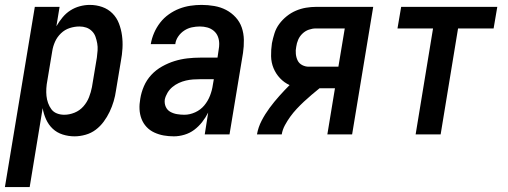

<svg xmlns="http://www.w3.org/2000/svg" viewBox="-52 -548 2072 783"><path d="M-32 215 90 -520H191L178 -441Q189 -460 203 -477Q217 -494 235 -505.5Q253 -517 273.5 -522.5Q294 -528 314 -528Q341 -528 365 -519.5Q389 -511 406.5 -493.5Q424 -476 433 -452.5Q442 -429 445.5 -403.5Q449 -378 447.5 -351.5Q446 -325 441 -299L421 -179Q418 -157 411.5 -135Q405 -113 395 -92Q385 -71 371 -52Q357 -33 338.5 -19Q320 -5 297 1.5Q274 8 252 8Q227 8 203.5 0.5Q180 -7 163 -23Q146 -39 136 -61Q126 -83 122 -107L69 215ZM210 -80Q231 -80 252 -88.5Q273 -97 288 -114Q303 -131 311 -151.5Q319 -172 323 -193L343 -313Q345 -328 346 -342.5Q347 -357 344.5 -371Q342 -385 337.5 -398Q333 -411 323 -421Q313 -431 300 -435.5Q287 -440 272 -440Q252 -440 232 -433.5Q212 -427 196.5 -412Q181 -397 172.5 -378Q164 -359 161 -339L141 -219Q138 -204 137 -188Q136 -172 137.5 -157Q139 -142 144 -128Q149 -114 157.5 -102.5Q166 -91 180 -85.5Q194 -80 210 -80Z M657 8Q636 8 616 4.5Q596 1 577.5 -7.5Q559 -16 545.5 -30.5Q532 -45 525 -63.5Q518 -82 517 -102.5Q516 -123 520 -145Q524 -171 535 -196.5Q546 -222 565 -242.5Q584 -263 609 -277Q634 -291 660 -299Q686 -307 712.5 -310Q739 -313 765 -313H835L840 -347Q841 -352 841.5 -358Q842 -364 842 -369Q842 -385 836.5 -399Q831 -413 819.5 -422.5Q808 -432 793.5 -436Q779 -440 763 -440Q747 -440 730.5 -436.5Q714 -433 699.5 -423.5Q685 -414 675 -399.5Q665 -385 663 -369V-368H563V-369Q567 -392 576.5 -414Q586 -436 601 -455.5Q616 -475 636.5 -489.5Q657 -504 679 -512.5Q701 -521 724 -524.5Q747 -528 770 -528Q796 -528 822 -523.5Q848 -519 870 -507.5Q892 -496 909 -477.5Q926 -459 934 -435.5Q942 -412 942.5 -385.5Q943 -359 939 -332L884 0H783L797 -89Q787 -69 772.5 -50.5Q758 -32 740 -18.5Q722 -5 700 1.5Q678 8 657 8ZM700 -80Q722 -80 744 -90Q766 -100 781 -118Q796 -136 804.5 -158Q813 -180 816 -202L820 -225H765Q750 -225 735.5 -224Q721 -223 706 -219.5Q691 -216 677 -209.5Q663 -203 651 -193Q639 -183 631 -169.5Q623 -156 620 -142Q618 -126 624 -112.5Q630 -99 642.5 -92Q655 -85 670 -82.5Q685 -80 700 -80Z M996 0Q1001 -29 1015 -56Q1029 -83 1047.5 -108Q1066 -133 1087 -156.5Q1108 -180 1129 -201Q1107 -211 1090 -229Q1073 -247 1063.5 -270Q1054 -293 1053.5 -319Q1053 -345 1057 -372Q1061 -392 1067.5 -412.5Q1074 -433 1087 -450.5Q1100 -468 1117.5 -482Q1135 -496 1155 -504.5Q1175 -513 1196 -516.5Q1217 -520 1237 -520H1470L1384 0H1283L1314 -188H1251Q1235 -175 1219 -161.5Q1203 -148 1187.5 -133.5Q1172 -119 1158 -104Q1144 -89 1132 -72.5Q1120 -56 1110 -37.5Q1100 -19 1097 0ZM1207 -276H1328L1354 -432H1236Q1222 -432 1207.5 -427Q1193 -422 1181.5 -411Q1170 -400 1164 -386Q1158 -372 1156 -357Q1153 -343 1154.5 -328Q1156 -313 1162 -301Q1168 -289 1180.5 -282.5Q1193 -276 1207 -276Z M1643 0 1714 -432H1569L1584 -520H1976L1961 -432H1816L1745 0Z"/></svg>

Font: Iosevka Term Curly SmBd Obl
Style: Regular
Weight: 600
Italic angle: -9°
Designer: Belleve Invis
Foundry: Belleve Invis
Version: Version 32.3.0